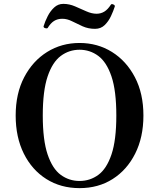

<svg xmlns="http://www.w3.org/2000/svg" viewBox="-20 -960 818 992"><path d="M391 12Q294 12 219.5 -35Q145 -82 103 -166.5Q61 -251 61 -363Q61 -477 105 -561Q149 -645 223.5 -691.5Q298 -738 391 -738Q484 -738 558.5 -691.5Q633 -645 677 -561Q721 -477 721 -363Q721 -251 678.5 -166.5Q636 -82 562 -35Q488 12 391 12ZM391 -25Q445 -25 488 -56.5Q531 -88 556 -162Q581 -236 581 -363Q581 -491 556 -565Q531 -639 488 -671Q445 -703 391 -703Q337 -703 294 -671Q251 -639 226 -565Q201 -491 201 -363Q201 -236 226 -162Q251 -88 294 -56.5Q337 -25 391 -25ZM471 -811Q436 -811 407 -824Q378 -837 352.5 -850Q327 -863 302 -863Q277 -863 259 -851.5Q241 -840 226 -815Q222 -812 213.5 -814.5Q205 -817 205 -824Q213 -850 226.5 -876.5Q240 -903 260 -921.5Q280 -940 307 -940Q338 -940 368 -927Q398 -914 426 -901.5Q454 -889 479 -889Q501 -889 519 -900Q537 -911 553 -936Q556 -941 565.5 -937Q575 -933 573 -926Q566 -904 553.5 -877Q541 -850 521 -830.5Q501 -811 471 -811Z"/></svg>

Font: Zen Old Mincho Black
Style: Regular
Weight: 900
Designer: Yoshimichi Ohira
Foundry: Positype
Version: Version 1.001